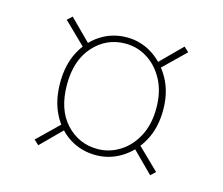

<svg xmlns="http://www.w3.org/2000/svg" viewBox="-65 -649 630 542"><g transform="rotate(15 250.5 -378.0)"><path d="M250 -549Q290 -549 324 -527.5Q358 -506 379.5 -467.5Q401 -429 401 -377Q401 -325 380 -286.5Q359 -248 324.5 -226.5Q290 -205 250 -205Q207 -205 173 -226.5Q139 -248 119.5 -286.5Q100 -325 100 -377Q100 -429 120 -467.5Q140 -506 174 -527.5Q208 -549 250 -549ZM250 -531Q195 -531 157.5 -489.5Q120 -448 120 -377Q120 -304 157.5 -263.5Q195 -223 250 -223Q284 -223 314 -241.5Q344 -260 362.5 -294.5Q381 -329 381 -377Q381 -425 362.5 -459.5Q344 -494 314.5 -512.5Q285 -531 250 -531ZM150 -502 145 -482 72 -553 86 -566ZM354 -482 349 -502 413 -566 427 -553ZM349 -254 354 -274 427 -203 413 -190ZM145 -274 150 -254 86 -190 72 -203Z"/></g></svg>

Font: Poppins Devanagari Thin
Style: Regular
Weight: 100
Designer: Ninad Kale (Devanagari), Jonny Pinhorn (Latin)
Foundry: Indian Type Foundry
Version: 4.005